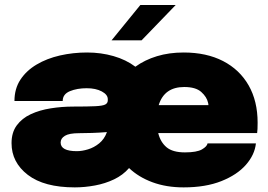

<svg xmlns="http://www.w3.org/2000/svg" viewBox="-20 -758 1102 790"><path d="M288 13Q161.5 13 94.5 -38.5Q27.5 -90 27.5 -169Q27.5 -213 49 -242.2Q70.5 -271.5 106.8 -288.2Q143 -305 188.5 -312.2Q234 -319.5 282 -319.5Q341.5 -319.5 372 -321Q402.5 -322.5 413 -328Q423.5 -333.5 423.5 -345V-350Q423.5 -368.5 398.8 -381.8Q374 -395 337 -395Q297 -395 267.5 -382.8Q238 -370.5 238 -342.5H39.5Q39.5 -393 64 -430.2Q88.5 -467.5 130.8 -492.5Q173 -517.5 226.8 -529.8Q280.5 -542 338.5 -542Q395.5 -542 447 -527.2Q498.5 -512.5 537 -483.5Q575.5 -511.5 625.8 -526.8Q676 -542 735.5 -542Q829.5 -542 897.8 -506.8Q966 -471.5 1003 -406.8Q1040 -342 1040 -253Q1040 -238 1039.5 -227.5Q1039 -217 1038 -210.5H631Q640 -173.5 665.2 -152.2Q690.5 -131 741 -131Q789.5 -131 810.8 -143.2Q832 -155.5 834 -168H1033Q1028 -121 991.8 -79.8Q955.5 -38.5 890.8 -12.8Q826 13 735.5 13Q664.5 13 607.5 -8Q550.5 -29 511 -66.5Q486 -37.5 449.2 -20Q412.5 -2.5 370.5 5.2Q328.5 13 288 13ZM633 -325.5H837.5Q837.5 -330.5 836 -335.5Q831 -359 808.2 -379.5Q785.5 -400 738 -400Q656 -400 633 -325.5ZM296.5 -136Q317.5 -136 342.2 -143.5Q367 -151 388.2 -168.2Q409.5 -185.5 420 -214.5Q389 -212 359 -211Q329 -210 305.5 -210Q264.5 -210 247 -199.2Q229.5 -188.5 229.5 -171.5Q229.5 -136 296.5 -136ZM439 -592 557.5 -737.5H703L562.5 -592Z"/></svg>

Font: Epilogue Black
Style: Regular
Weight: 900
Designer: Tyler Finck
Foundry: Etcetera Type Co
Version: Version 2.111; ttfautohint (v1.8.3)